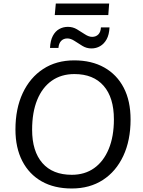

<svg xmlns="http://www.w3.org/2000/svg" viewBox="-20 -1065 815 1094"><path d="M389 9Q289 9 217.5 -31.5Q146 -72 107 -147.5Q68 -223 68 -327Q68 -446 109.5 -534.5Q151 -623 226 -672Q301 -721 403 -721Q502 -721 574 -680.5Q646 -640 685 -565Q724 -490 724 -384Q724 -265 682.5 -176.5Q641 -88 566 -39.5Q491 9 389 9ZM389 -69Q463 -69 516.5 -107Q570 -145 599.5 -216Q629 -287 629 -385Q629 -509 570.5 -576Q512 -643 404 -643Q329 -643 275 -605Q221 -567 192 -496Q163 -425 163 -326Q163 -203 221.5 -136Q280 -69 389 -69ZM265 -792Q267 -834 281 -860.5Q295 -887 317.5 -899.5Q340 -912 367 -912Q395 -912 418.5 -898Q442 -884 464 -869.5Q486 -855 505 -855Q527 -855 540.5 -869Q554 -883 555 -909H604Q602 -867 587.5 -841Q573 -815 550.5 -802Q528 -789 501 -789Q473 -789 449.5 -803.5Q426 -818 404.5 -832Q383 -846 364 -846Q342 -846 328.5 -832Q315 -818 313 -792ZM292 -979 298 -1045H602L597 -979Z"/></svg>

Font: Muli Medium
Style: Italic
Weight: 500
Italic angle: -4.541°
Designer: Vernon Adams
Foundry: Vernon Adams
Version: Version 2.100; ttfautohint (v1.8.1.43-b0c9)